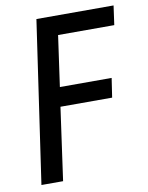

<svg xmlns="http://www.w3.org/2000/svg" viewBox="-79 -739 613 797"><g transform="rotate(-10 227.5 -341.0)"><path d="M455.1 -682.1 443.8 -601.1H207L176.8 -387.2H395L382.8 -306.2H165L122.1 0H30.8L129.9 -682.1Z"/></g></svg>

Font: Myanmar Pyu Pro
Style: Regular
Weight: 400
Designer: Khon Soe Zaw Thu
Foundry: PaOh Unicode
Version: Version 2.00 April 29, 2017